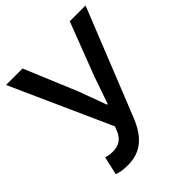

<svg xmlns="http://www.w3.org/2000/svg" viewBox="-206 -865 1006 1006"><g transform="rotate(-45 297.0 -361.5)"><path d="M160 13C260 13 317 -44 357 -144L594 -736H477L365 -444L311 -289H306L249 -444L127 -736H5L255 -179L241 -145C222 -109 196 -93 153 -93C129 -93 116 -97 104 -101L81 1C102 9 125 13 160 13Z"/></g></svg>

Font: Spoqa Han Sans Neo Medium
Style: Regular
Weight: 500
Designer: [Spoqa Han Sans Neo] Dong-huui Kim  Younghwa Kang  Yujin Lee  [Noto Sans] Ryoko NISHIZUKA  (kana & ideographs); Paul D. 
Foundry: Spoqa (http://www.spoqa-han-sans.com)
Version: Version 1.000